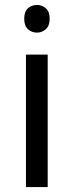

<svg xmlns="http://www.w3.org/2000/svg" viewBox="-20 -757 298 777"><path d="M130 -737Q150 -737 165.5 -723.5Q181 -710 181 -681Q181 -653 165.5 -639Q150 -625 130 -625Q108 -625 93 -639Q78 -653 78 -681Q78 -710 93 -723.5Q108 -737 130 -737ZM173 -536V0H85V-536Z"/></svg>

Font: Noto Sans Yi
Style: Regular
Weight: 400
Designer: Monotype Design Team
Foundry: Monotype Imaging Inc.
Version: Version 2.002; ttfautohint (v1.8.4.7-5d5b)